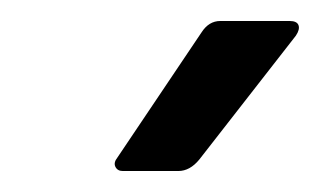

<svg xmlns="http://www.w3.org/2000/svg" viewBox="-20 -720 305 183"><path d="M97 -557Q92 -557 90 -561Q88 -565 92 -570L172 -689Q179 -700 190 -700H256Q263 -700 264.5 -696Q266 -692 262 -686L170 -568Q161 -557 150 -557Z"/></svg>

Font: Sofia Sans Extra Condensed
Style: Bold Italic
Weight: 700
Italic angle: -9°
Designer: Botio Nikoltchev, Ani Petrova
Foundry: lettersoup
Version: Version 4.101